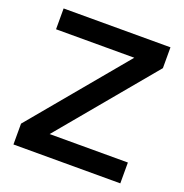

<svg xmlns="http://www.w3.org/2000/svg" viewBox="-126 -813 888 927"><g transform="rotate(20 318.0 -350.0)"><path d="M42 -107 447 -593H45V-700H594V-593L189 -107H591V0H42Z"/></g></svg>

Font: Oak Sans SemiBold
Style: Regular
Weight: 600
Designer: Erik Kennedy, Walven
Foundry: Erik Kennedy, Walven
Version: Version 1.000